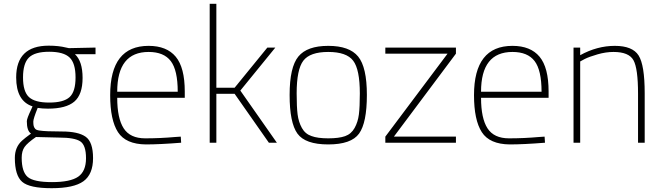

<svg xmlns="http://www.w3.org/2000/svg" viewBox="-20 -750 3482 1009"><path d="M469 81Q469 166 418.5 202.5Q368 239 251.5 239Q135 239 96.5 205.5Q58 172 58 80Q58 23 96 -11Q110 -24 143 -48Q121 -62 121 -113Q121 -127 144 -175L151 -191Q65 -219 65 -343Q65 -510 236 -510Q288 -510 328 -500L342 -497L482 -500V-465H374Q414 -428 414 -340.5Q414 -253 370.5 -216Q327 -179 232 -179Q202 -179 178 -183Q155 -126 155 -111Q155 -96 157 -88Q159 -80 165 -73Q171 -66 188 -64Q219 -59 305 -59Q391 -59 430 -31.5Q469 -4 469 81ZM94 79Q94 153 125.5 180Q157 207 253.5 207Q350 207 391 178.5Q432 150 432 81.5Q432 13 402 -7Q372 -27 290 -27L169 -30Q124 1 109 22.5Q94 44 94 79ZM101 -343Q101 -269 132 -240Q163 -211 238.5 -211Q314 -211 345.5 -239.5Q377 -268 377 -343Q377 -418 345.5 -448Q314 -478 238.5 -478Q163 -478 132 -447.5Q101 -417 101 -343Z M900 -30 930 -32 932 0Q820 9 747 9Q641 8 600 -55.5Q559 -119 559 -250Q559 -509 761 -509Q856 -509 903.5 -452Q951 -395 951 -269V-236H596Q596 -128 630 -75.5Q664 -23 743 -23Q822 -23 900 -30ZM596 -268H914Q914 -381 877.5 -429Q841 -477 761 -477Q596 -477 596 -268Z M1117 0H1082V-730H1117V-289H1213L1385 -500H1427L1243 -274L1435 0H1393L1213 -257H1117Z M1548 -453Q1594 -509 1705 -509Q1816 -509 1862 -453Q1908 -397 1908 -251Q1908 -105 1867 -48Q1826 9 1705 9Q1584 9 1543 -48Q1502 -105 1502 -251Q1502 -397 1548 -453ZM1617 -35Q1649 -23 1705 -23Q1761 -23 1793.5 -34.5Q1826 -46 1843.5 -77.5Q1861 -109 1866 -148.5Q1871 -188 1871 -259Q1871 -385 1836 -431Q1801 -477 1705 -477Q1609 -477 1574 -431Q1539 -385 1539 -259Q1539 -188 1544 -148.5Q1549 -109 1566.5 -77.5Q1584 -46 1617 -35Z M2005 -468V-500H2376V-468L2050 -32H2376V0H2005V-32L2332 -468Z M2812 -30 2842 -32 2844 0Q2732 9 2659 9Q2553 8 2512 -55.5Q2471 -119 2471 -250Q2471 -509 2673 -509Q2768 -509 2815.5 -452Q2863 -395 2863 -269V-236H2508Q2508 -128 2542 -75.5Q2576 -23 2655 -23Q2734 -23 2812 -30ZM2508 -268H2826Q2826 -381 2789.5 -429Q2753 -477 2673 -477Q2508 -477 2508 -268Z M3029 0H2994V-500H3029V-460Q3118 -509 3211 -509Q3304 -509 3336 -458.5Q3368 -408 3368 -260V0H3333V-258Q3333 -390 3309 -433.5Q3285 -477 3204 -477Q3164 -477 3120.5 -464.5Q3077 -452 3053 -440L3029 -427Z"/></svg>

Font: Titillium Web[RUS by Daymarius]
Style: Regular
Weight: 200
Designer: Cyrillization by Daymarius
Foundry: Cyrillization by Daymarius
Version: Version 1.002 September 11, 2018